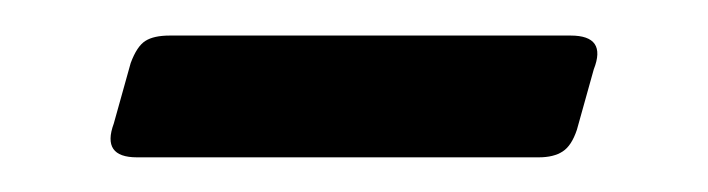

<svg xmlns="http://www.w3.org/2000/svg" viewBox="-20 -328 398 108"><path d="M301 -308Q321.5 -308 314 -289L304.5 -255Q301.5 -246 296.5 -242.8Q291.5 -239.5 283 -239.5H57Q37 -239.5 44 -258.5L53.5 -292.5Q57 -302 61.8 -305Q66.5 -308 75.5 -308Z"/></svg>

Font: Fraunces 60pt
Style: Regular
Weight: 400
Version: Version 1.000;[b76b70a41]